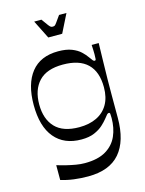

<svg xmlns="http://www.w3.org/2000/svg" viewBox="-131 -768 795 1052"><g transform="rotate(-15 266.0 -242.0)"><path d="M236 206Q195 206 156 201Q117 196 82 185V101Q107 109 134 115.5Q161 122 187 126.5Q213 131 237 131Q312 131 357 104Q402 77 422 31.5Q442 -14 442 -70Q442 -87 441 -94Q440 -101 434 -101Q429 -101 423.5 -95.5Q418 -90 406 -74Q395 -60 376 -42.5Q357 -25 327 -12Q297 1 253 1Q155 1 101.5 -63Q48 -127 48 -249Q48 -368 100 -433.5Q152 -499 253 -499Q299 -499 329.5 -487Q360 -475 378.5 -457.5Q397 -440 408 -424Q419 -408 424 -402.5Q429 -397 434 -397Q440 -397 441 -404.5Q442 -412 442 -432Q442 -441 441.5 -455.5Q441 -470 440 -485H480Q479 -435 477.5 -381Q476 -327 475.5 -277.5Q475 -228 475 -191Q475 -164 475 -145.5Q475 -127 475 -108.5Q475 -90 475 -62Q475 69 416 137.5Q357 206 236 206ZM259 -67Q315 -67 357 -87Q399 -107 422 -146.5Q445 -186 445 -244Q445 -332 398.5 -377Q352 -422 259 -422Q167 -422 122.5 -374.5Q78 -327 78 -244Q78 -161 122.5 -114Q167 -67 259 -67ZM221 -586 169 -690H210Q229 -663 237.5 -652Q246 -641 250.5 -639Q255 -637 260 -637Q267 -637 271 -639Q275 -641 283 -652Q291 -663 310 -690H352L300 -586Z"/></g></svg>

Font: Ojuju Medium
Style: Regular
Weight: 500
Designer: Chisaokwu Joboson, Mirko Velimirovic
Foundry: Udi Foundry
Version: Version 1.000